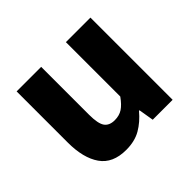

<svg xmlns="http://www.w3.org/2000/svg" viewBox="-121 -630 791 791"><g transform="rotate(-45 274.5 -234.0)"><path d="M206 11Q128 11 92.5 -40Q57 -91 57 -181V-479H200V-200Q200 -148 214 -128.5Q228 -109 259 -109Q286 -109 305 -121.5Q324 -134 344 -162V-479H487V0H371L360 -66H357Q327 -30 291.5 -9.5Q256 11 206 11Z"/></g></svg>

Font: Narnoor ExtraBold
Style: Regular
Weight: 800
Designer: S. Sridhar Murthy
Foundry: SIL International
Version: Version 3.000